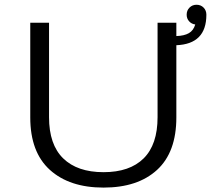

<svg xmlns="http://www.w3.org/2000/svg" viewBox="-20 -798 910 828"><path d="M426.5 11Q279.5 11 195 -65.5Q110.5 -142 110.5 -291.5V-700H191.5V-292.5Q191.5 -174.5 252.5 -115Q313.5 -55.5 426.5 -55.5Q539.5 -55.5 599.5 -115Q659.5 -174.5 659.5 -292.5V-700H740.5V-642.5Q774.5 -643.5 794.5 -655Q814.5 -666.5 822 -692.5Q806 -694.5 795.5 -706.2Q785 -718 785 -734.5Q785 -753 797.2 -765.2Q809.5 -777.5 827.5 -777.5Q846 -777.5 858 -765.2Q870 -753 870 -734.5Q870 -608 740.5 -603V-291.5Q740.5 -141.5 657.2 -65.2Q574 11 426.5 11Z"/></svg>

Font: League Mono Wide Light
Style: Regular
Weight: 300
Width: 8
Designer: Tyler Finck
Foundry: The League of Moveable Type / Tyler Finck
Version: Version 2.210